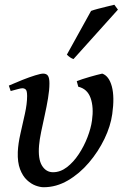

<svg xmlns="http://www.w3.org/2000/svg" viewBox="-20 -766 528 806"><path d="M451.2 -287.1Q444.3 -236.8 418.5 -183.1Q392.6 -129.4 353.3 -83.3Q314 -37.1 265.1 -8.5Q216.3 20 163.1 20Q148.9 20 129.9 13.2Q110.8 6.3 93 -10.3Q75.2 -26.9 64.2 -55.7Q53.2 -84.5 54.7 -127.9Q56.2 -163.1 65.9 -205.3Q75.7 -247.6 84.7 -289.1Q93.8 -330.6 93.8 -362.8Q93.8 -384.8 88.1 -390.1Q82.5 -395.5 73.7 -395.5Q68.4 -395.5 56.4 -392.3Q44.4 -389.2 34.7 -386.5Q24.9 -383.8 24.9 -383.8L17.1 -406.7Q44.9 -418.9 74.5 -430.7Q104 -442.4 127.7 -449.7Q151.4 -457 161.1 -457Q175.3 -457 181.4 -447.8Q187.5 -438.5 187.5 -416Q187.5 -388.2 181.6 -353.3Q175.8 -318.4 167.7 -282Q159.7 -245.6 152.8 -212.6Q146 -179.7 144 -155.8Q139.2 -98.6 156.2 -70.8Q173.3 -43 202.6 -43Q233.4 -43 261 -64.2Q288.6 -85.4 310.8 -119.1Q333 -152.8 347.4 -190.4Q361.8 -228 366.2 -260.3Q374 -315.4 360.4 -354.2Q346.7 -393.1 308.6 -401.9L302.2 -425.3Q323.2 -433.6 356.2 -443.1Q389.2 -452.6 409.2 -457Q437.5 -447.3 449.5 -403.1Q461.4 -358.9 451.2 -287.1ZM475.1 -725.6 288.6 -518.1Q275.4 -522 260.7 -536.6L362.3 -720.2Q372.6 -724.1 391.1 -729Q409.7 -733.9 428.7 -738.5Q447.8 -743.2 460 -746.1Z"/></svg>

Font: Gentium Book Plus
Style: Italic
Weight: 400
Italic angle: -8°
Designer: Victor Gaultney, Annie Olsen, Iska Routamaa, Becca Hirsbrunner
Foundry: SIL International
Version: Version 6.101